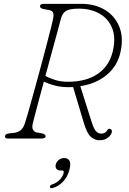

<svg xmlns="http://www.w3.org/2000/svg" viewBox="-20 -720 673 998"><path d="M559 -26Q551 -10 535.2 -0.5Q519.5 9 495.5 9Q473 9 452.8 -8.2Q432.5 -25.5 416.5 -78.5L360 -267.5Q351.5 -267 343 -267Q304 -266 269.8 -274.2Q235.5 -282.5 208 -296Q194 -244.5 181.8 -198.8Q169.5 -153 161 -120.5Q152.5 -88 150 -76Q145.5 -56.5 151.8 -45.5Q158 -34.5 169 -32L197 -27Q217 -22.5 217 -12Q217 0 196 0H20Q6 0 6 -11Q6 -24.5 30 -27L51 -29Q72 -31.5 86.5 -42.5Q101 -53.5 109 -78Q114 -92 125.8 -133.2Q137.5 -174.5 153.2 -231.5Q169 -288.5 186 -351Q203 -413.5 218 -471Q233 -528.5 243.8 -570.8Q254.5 -613 257 -628Q260 -646 255.2 -655.5Q250.5 -665 234 -668L206 -673Q195 -675.5 191.5 -679.2Q188 -683 188 -688Q188 -700 208 -700H403Q472.5 -700 524 -669.5Q575.5 -639 599 -583.8Q622.5 -528.5 607.5 -454.5Q592.5 -380 537 -332.5Q481.5 -285 397.5 -272L456.5 -85.5Q469 -46.5 480.8 -36Q492.5 -25.5 506 -25.5Q527 -25.5 536.5 -41.5Q544 -55 555.5 -49Q560 -47 561.5 -40Q563 -33 559 -26ZM297 -624Q293 -607.5 280.2 -561.2Q267.5 -515 250.5 -452.5Q233.5 -390 216 -325.5Q236 -314 266.2 -304.5Q296.5 -295 333 -295Q429.5 -295 489.8 -337.2Q550 -379.5 567 -456.5Q582.5 -525.5 562.8 -574.2Q543 -623 497.5 -649Q452 -675 390 -675Q340.5 -675 322.5 -663Q304.5 -651 297 -624ZM294 166Q279 166 272.8 156.8Q266.5 147.5 270 134.5Q273.5 120 286.2 110.8Q299 101.5 314.5 101.5Q332 101.5 340.8 114.8Q349.5 128 341 162Q331.5 199 308 223.8Q284.5 248.5 255 257Q241.5 260.5 239.5 252Q238.5 242.5 251.5 238.5Q273.5 231.5 289.8 215Q306 198.5 310.5 180Q314.5 166 302 166Z"/></svg>

Font: Fraunces 9pt SuperSoft Thin
Style: Italic
Weight: 100
Italic angle: -16°
Version: Version 1.000;[0bf87f6ff]